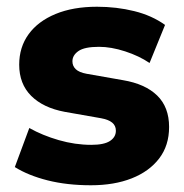

<svg xmlns="http://www.w3.org/2000/svg" viewBox="-20 -539 546 570"><path d="M250 11Q179 11 121.5 -3.5Q64 -18 24 -43L67 -159Q106 -137 154.5 -123Q203 -109 251 -109Q289 -109 306.5 -120.5Q324 -132 324 -151Q324 -166 313 -175Q302 -184 280 -188L172 -207Q108 -219 72.5 -254.5Q37 -290 37 -347Q37 -399 65 -437.5Q93 -476 145 -497.5Q197 -519 268 -519Q326 -519 378.5 -506Q431 -493 470 -465L424 -352Q393 -373 351.5 -386.5Q310 -400 274 -400Q231 -400 213 -387.5Q195 -375 195 -357Q195 -343 205 -333.5Q215 -324 237 -320L345 -301Q411 -290 446.5 -255.5Q482 -221 482 -162Q482 -107 452.5 -68.5Q423 -30 371 -9.5Q319 11 250 11Z"/></svg>

Font: Mulish ExtraLight Black
Style: Regular
Weight: 900
Version: Version 3.603